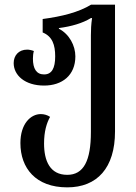

<svg xmlns="http://www.w3.org/2000/svg" viewBox="-20 -556 586 828"><path d="M270 252C399 252 476 168 476 11V-536H373C319 -503 247 -485 164 -474V-416C206 -399 218 -362 218 -313C218 -261 203 -235 170 -235C137 -235 122 -260 122 -303C122 -313 123 -326 126 -336C116 -340 105 -342 97 -342C60 -342 39 -316 39 -284C39 -231 88 -187 170 -187C248 -187 305 -231 305 -313C305 -359 279 -409 234 -432V-435C288 -442 336 -456 372 -478H377C373 -451 372 -427 372 -404V13C372 137 341 198 270 198C195 198 170 137 170 63C170 11 181 -25 196 -52C184 -60 170 -64 156 -64C112 -64 68 -22 68 61C68 169 134 252 270 252Z"/></svg>

Font: Noto Serif Georgian Condensed Medium
Style: Regular
Weight: 500
Width: 3
Designer: Monotype Design Team, Akaki Razmadze
Foundry: Google LLC
Version: Version 2.003